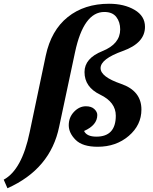

<svg xmlns="http://www.w3.org/2000/svg" viewBox="-121 -776 821 1028"><path d="M124 -478Q152.8 -613.3 241.7 -684.6Q330.6 -755.9 462.9 -755.9Q543.9 -755.9 599.6 -723.1Q655.3 -690.4 655.3 -632.3Q655.3 -545.4 536.4 -502.9Q417.5 -460.4 417.5 -411.1Q417.5 -364.7 526.9 -327.1Q636.2 -289.6 636.2 -189.5Q636.2 -106.4 568.4 -48.3Q500.5 9.8 401.9 9.8Q320.8 9.8 283.9 -27.1Q247.1 -64 247.1 -105.5Q247.1 -147.9 275.4 -177.5Q303.7 -207 338.9 -207Q368.2 -207 384 -192.1Q399.9 -177.2 399.9 -160.2Q399.9 -106 329.1 -74.7Q343.3 -44.4 395 -44.4Q499 -44.4 499 -156.7Q499 -229 415.3 -269.3Q331.5 -309.6 331.5 -390.1Q331.5 -463.9 427 -502.2Q522.5 -540.5 522.5 -618.7Q522.5 -658.2 501.7 -685.1Q481 -711.9 437.5 -711.9Q326.7 -711.9 280.8 -496.6L195.8 -97.7Q149.4 128.9 -81.1 231.9L-101.1 186Q-3.4 133.3 38.1 -69.3Z"/></svg>

Font: Munson
Style: Bold Italic
Weight: 700
Italic angle: -12°
Designer: Paul James MIller
Foundry: High-Logic / Made with FontCreator
Version: Version 2.10;May 5, 2019;FontCreator 11.5.0.2430 64-bit